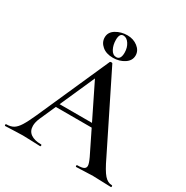

<svg xmlns="http://www.w3.org/2000/svg" viewBox="-190 -971 1089 1124"><g transform="rotate(30 354.0 -409.0)"><path d="M192 -270H472L479 -245H179ZM711 0Q692 0 650 -2Q608 -4 589 -4Q564 -4 530 -2Q496 0 477 0Q473 0 473 -6Q473 -12 477 -12Q507 -12 520 -18.5Q533 -25 533 -40Q533 -55 516 -91L307 -516L348 -583L150 -137Q137 -107 137 -83Q137 -48 162 -30Q187 -12 232 -12Q237 -12 237 -6Q237 0 232 0Q214 0 180 -2Q142 -4 114 -4Q87 -4 51 -2Q19 0 -2 0Q-7 0 -7 -6Q-7 -12 -2 -12Q26 -12 45 -23Q64 -34 82 -62.5Q100 -91 125 -147L340 -631Q342 -634 349 -634Q356 -634 357 -631L602 -137Q636 -65 659.5 -38.5Q683 -12 711 -12Q715 -12 715 -6Q715 0 711 0ZM242 -741Q242 -777 276 -797.5Q310 -818 352 -818Q393 -818 422.5 -795Q452 -772 452 -739Q452 -704 419 -682.5Q386 -661 343 -661Q297 -661 269.5 -684.5Q242 -708 242 -741ZM388 -721Q388 -755 371.5 -780Q355 -805 332 -805Q306 -805 306 -761Q306 -727 320 -700.5Q334 -674 358 -674Q388 -674 388 -721Z"/></g></svg>

Font: Cormorant Garamond SemiBold
Style: Regular
Weight: 600
Designer: Christian Thalmann (Catharsis Fonts)
Foundry: Catharsis Fonts
Version: Version 4.000